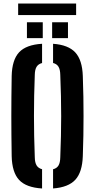

<svg xmlns="http://www.w3.org/2000/svg" viewBox="-20 -1055 535 1083"><path d="M217.3 8.1Q127.5 2.7 87.7 -40.1Q48 -83 45.9 -174.3Q44.9 -236.6 44.4 -292.2Q43.9 -347.7 43.9 -401Q43.9 -454.4 44.4 -509.7Q44.9 -565.1 45.9 -626.3Q48 -717.2 87.7 -760Q127.5 -802.7 217.3 -808.1V-699.5Q196.1 -694 186.4 -678.2Q176.7 -662.3 176.2 -632.7Q173.8 -571.9 172.7 -514.6Q171.6 -457.2 171.6 -401.3Q171.6 -345.3 172.7 -287.7Q173.8 -230.1 176.2 -167.9Q176.7 -138.2 186.4 -122.1Q196.1 -106 217.3 -100.5ZM279.3 8V-100.2Q300.7 -105.7 310.1 -121.8Q319.5 -138 320 -167.9Q322.4 -229.6 323.8 -287Q325.1 -344.3 325.1 -400.2Q325.1 -456.2 323.8 -513.8Q322.4 -571.4 320 -632.7Q319.5 -662.3 310.1 -678.3Q300.7 -694.3 279.3 -699.8V-808Q365.6 -801.9 404.9 -759Q444.1 -716.2 447.1 -626.3Q449.3 -564.7 450.3 -509.4Q451.2 -454 451.2 -400.5Q451.2 -346.9 450.3 -291.6Q449.3 -236.3 447.1 -174.3Q444.1 -83.9 404.9 -41.1Q365.6 1.7 279.3 8ZM274.1 -840V-929.3H363.4V-840ZM131.9 -840V-929.3H221.2V-840ZM82.4 -1035.1H409.4V-970.2H82.4Z"/></svg>

Font: Big Shoulders Stencil Text SC Thin
Style: Regular
Weight: 100
Designer: Patric King
Foundry: XO Type Co
Version: Version 2.001